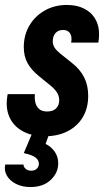

<svg xmlns="http://www.w3.org/2000/svg" viewBox="-33 -540 420 775"><path d="M148 10Q95 10 57.5 -11Q20 -32 4 -70Q-12 -108 -2 -160H108Q106 -143 109.5 -127Q113 -111 124.5 -100.5Q136 -90 157 -90Q181 -90 193.5 -102.5Q206 -115 206 -135Q206 -153 196.5 -167.5Q187 -182 168 -197L125 -232Q93 -258 78 -285.5Q63 -313 63 -350Q63 -398 85.5 -436.5Q108 -475 147.5 -497.5Q187 -520 237 -520Q280 -520 311.5 -502.5Q343 -485 357.5 -451.5Q372 -418 364 -368H254Q257 -382 254.5 -393.5Q252 -405 244 -412Q236 -419 221 -419Q202 -419 191 -406.5Q180 -394 180 -374Q180 -360 186.5 -349Q193 -338 210 -324L261 -283Q291 -259 307 -227Q323 -195 323 -153Q323 -104 301.5 -67.5Q280 -31 240.5 -10.5Q201 10 148 10ZM90 215Q57 215 32 202.5Q7 190 -5 169.5Q-17 149 -12 124H62Q61 132 69.5 140.5Q78 149 93 149Q108 149 116 140.5Q124 132 124 121Q124 106 110 95.5Q96 85 63 78L101 -12H170L151 41Q174 52 188 72.5Q202 93 202 119Q202 158 171.5 186.5Q141 215 90 215Z"/></svg>

Font: Instrument Sans Condensed
Style: Bold Italic
Weight: 700
Width: 3
Italic angle: -13°
Designer: Rodrigo Fuenzalida
Foundry: fragTYPE
Version: Version 1.000;gftools[0.9.28]